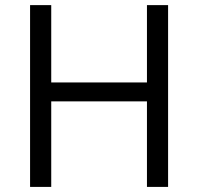

<svg xmlns="http://www.w3.org/2000/svg" viewBox="-20 -734 778 754"><path d="M640.1 0H557.1V-335.9H181.2V0H98.1V-713.9H181.2V-410.2H557.1V-713.9H640.1Z"/></svg>

Font: f0_31487 
Style: Regular
Weight: 400
Foundry: Ascender Corporation
Version: Version 1.10